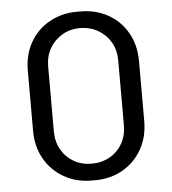

<svg xmlns="http://www.w3.org/2000/svg" viewBox="-51 -743 718 800"><g transform="rotate(-5 307.5 -343.0)"><path d="M300 10Q237 10 185.5 -19Q134 -48 104.5 -99.5Q75 -151 75 -218V-469Q75 -536 104.5 -587.5Q134 -639 185.5 -667.5Q237 -696 300 -696H315Q379 -696 430 -667.5Q481 -639 510.5 -587.5Q540 -536 540 -469V-218Q540 -151 510.5 -99.5Q481 -48 430 -19Q379 10 315 10ZM307 -60Q349 -60 382.5 -79Q416 -98 435 -131.5Q454 -165 454 -207V-479Q454 -522 435 -555Q416 -588 382.5 -607.5Q349 -627 307 -627Q265 -627 232 -607.5Q199 -588 180 -555Q161 -522 161 -479V-207Q161 -165 180 -131.5Q199 -98 232 -79Q265 -60 307 -60Z"/></g></svg>

Font: Chivo Medium Light
Style: Regular
Weight: 300
Version: Version 2.002